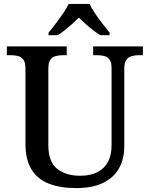

<svg xmlns="http://www.w3.org/2000/svg" viewBox="-20 -951 765 981"><path d="M369 10Q288 10 230 -12.5Q172 -35 141 -85Q110 -135 110 -217V-603Q110 -632 99.5 -646Q89 -660 72.5 -664.5Q56 -669 37 -669H15V-714H321V-669H300Q280 -669 263 -664Q246 -659 236.5 -644.5Q227 -630 227 -599V-210Q227 -124 272 -88.5Q317 -53 389 -53Q443 -53 479 -72Q515 -91 532.5 -125.5Q550 -160 550 -207V-603Q550 -632 540 -646Q530 -660 513.5 -664.5Q497 -669 477 -669H456V-714H710V-669H689Q669 -669 652 -664Q635 -659 625 -644.5Q615 -630 615 -599V-205Q615 -138 587.5 -90Q560 -42 505.5 -16Q451 10 369 10ZM228 -784Q244 -803 263.5 -829Q283 -855 302 -882Q321 -909 331 -931H437Q448 -909 466 -882Q484 -855 504.5 -829Q525 -803 540 -784V-771H492Q475 -782 455 -797.5Q435 -813 416.5 -829.5Q398 -846 383 -861Q368 -846 349.5 -829.5Q331 -813 312 -797.5Q293 -782 275 -771H228Z"/></svg>

Font: Noto Serif Thai Medium
Style: Regular
Weight: 500
Version: Version 2.001